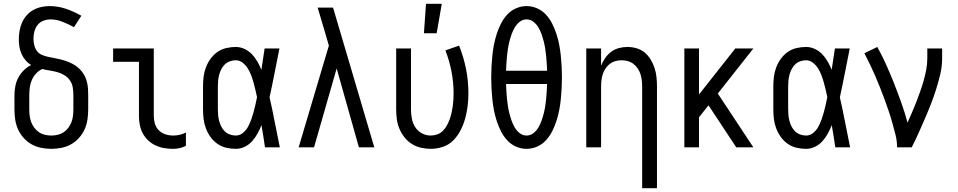

<svg xmlns="http://www.w3.org/2000/svg" viewBox="-20 -775 5040 1010"><path d="M250 8Q223 8 196 2.5Q169 -3 146 -16Q123 -29 104.5 -49.5Q86 -70 75 -94.5Q64 -119 60 -146Q56 -173 56 -200V-272Q56 -297 60.5 -321Q65 -345 76 -366Q87 -387 104.5 -404.5Q122 -422 144 -433Q127 -443 114 -458.5Q101 -474 93 -492Q85 -510 82 -529.5Q79 -549 79 -569Q79 -591 83 -613.5Q87 -636 96 -656.5Q105 -677 120 -694Q135 -711 154.5 -722Q174 -733 196 -738Q218 -743 240 -743Q285 -743 327.5 -728.5Q370 -714 408 -692L369 -632Q355 -640 340 -647Q325 -654 310 -660Q295 -666 279 -669.5Q263 -673 247 -673Q227 -673 208.5 -666Q190 -659 178 -644Q166 -629 161 -609.5Q156 -590 156 -571Q156 -554 160 -537.5Q164 -521 173.5 -507.5Q183 -494 199 -487Q215 -480 231 -476.5Q247 -473 263.5 -470Q280 -467 296.5 -463Q313 -459 328.5 -453.5Q344 -448 359 -440.5Q374 -433 387 -422.5Q400 -412 410.5 -399Q421 -386 428 -370.5Q435 -355 438.5 -339Q442 -323 443 -306Q444 -289 444 -272V-200Q444 -173 440 -146Q436 -119 425 -94.5Q414 -70 395.5 -49.5Q377 -29 354 -16Q331 -3 304 2.5Q277 8 250 8ZM250 -62Q267 -62 284 -66Q301 -70 315 -79.5Q329 -89 339.5 -103Q350 -117 356 -133Q362 -149 364 -166Q366 -183 366 -200V-272Q366 -293 363 -313.5Q360 -334 348.5 -351Q337 -368 319.5 -379Q302 -390 282 -395.5Q262 -401 242 -404Q222 -407 202 -412Q183 -403 169 -387.5Q155 -372 147 -353Q139 -334 136.5 -313.5Q134 -293 134 -272V-200Q134 -183 136 -166Q138 -149 144 -133Q150 -117 160.5 -103Q171 -89 185 -79.5Q199 -70 216 -66Q233 -62 250 -62Z M891 8Q867 8 843.5 4Q820 0 798.5 -10Q777 -20 759.5 -36.5Q742 -53 731 -73.5Q720 -94 715.5 -117.5Q711 -141 711 -165V-450H575V-520H789V-165Q789 -144 795 -124Q801 -104 815.5 -89.5Q830 -75 850 -68.5Q870 -62 891 -62Q909 -62 926 -66Q943 -70 958 -78V-8Q943 0 926 4Q909 8 891 8Z M1220 8Q1195 8 1169.5 2Q1144 -4 1123 -19Q1102 -34 1087 -55Q1072 -76 1063 -100Q1054 -124 1051 -149Q1048 -174 1048 -200V-320Q1048 -346 1051 -371Q1054 -396 1063 -420Q1072 -444 1087 -465Q1102 -486 1123 -501Q1144 -516 1169.5 -522Q1195 -528 1220 -528Q1244 -528 1266.5 -517.5Q1289 -507 1305.5 -489.5Q1322 -472 1334 -451Q1346 -430 1355 -408Q1359 -436 1363.5 -464Q1368 -492 1372 -520H1450Q1437 -456 1424.5 -391.5Q1412 -327 1398 -263Q1413 -198 1425.5 -132Q1438 -66 1452 0H1374Q1370 -28 1365.5 -56.5Q1361 -85 1356 -113V-118Q1347 -95 1335 -73Q1323 -51 1306.5 -32.5Q1290 -14 1267.5 -3Q1245 8 1220 8ZM1220 -62Q1241 -62 1257.5 -75.5Q1274 -89 1284 -107Q1294 -125 1301 -144.5Q1308 -164 1313.5 -183.5Q1319 -203 1323.5 -223.5Q1328 -244 1332 -264Q1328 -283 1323.5 -302.5Q1319 -322 1313.5 -341.5Q1308 -361 1301 -379.5Q1294 -398 1283.5 -415Q1273 -432 1256.5 -445Q1240 -458 1220 -458Q1205 -458 1189.5 -452.5Q1174 -447 1163 -436.5Q1152 -426 1144.5 -411.5Q1137 -397 1133 -382Q1129 -367 1127.5 -351.5Q1126 -336 1126 -320V-200Q1126 -184 1127.5 -168.5Q1129 -153 1133 -138Q1137 -123 1144.5 -108.5Q1152 -94 1163 -83.5Q1174 -73 1189.5 -67.5Q1205 -62 1220 -62Z M1551 0 1710 -535 1687 -614Q1678 -644 1669 -674.5Q1660 -705 1651 -735H1732L1949 0H1868L1751 -415L1632 0Z M2246 8Q2220 8 2194 2Q2168 -4 2146 -18Q2124 -32 2107.5 -53Q2091 -74 2081 -98Q2071 -122 2067.5 -148Q2064 -174 2064 -200V-520H2142V-200Q2142 -176 2146.5 -151.5Q2151 -127 2164 -106.5Q2177 -86 2199 -74Q2221 -62 2245 -62Q2263 -62 2280 -68Q2297 -74 2309.5 -86.5Q2322 -99 2330.5 -114.5Q2339 -130 2345 -146.5Q2351 -163 2355 -180Q2359 -197 2361.5 -214.5Q2364 -232 2365 -249.5Q2366 -267 2366 -285Q2366 -342 2355 -399Q2344 -456 2323 -510L2395 -535Q2419 -475 2431.5 -412Q2444 -349 2444 -284Q2444 -251 2440 -218Q2436 -185 2427.5 -153.5Q2419 -122 2404 -92Q2389 -62 2366 -38Q2343 -14 2311 -3Q2279 8 2246 8ZM2210 -600 2221 -755H2304L2277 -600Z M2750 8Q2721 8 2694 -4Q2667 -16 2647.5 -37.5Q2628 -59 2615 -85Q2602 -111 2593 -138.5Q2584 -166 2578.5 -194.5Q2573 -223 2570 -252Q2567 -281 2565.5 -310Q2564 -339 2564 -368Q2564 -396 2565.5 -425Q2567 -454 2570 -483Q2573 -512 2578.5 -540.5Q2584 -569 2593 -596.5Q2602 -624 2615 -650Q2628 -676 2647.5 -697.5Q2667 -719 2694 -731Q2721 -743 2750 -743Q2779 -743 2806 -731Q2833 -719 2852.5 -697.5Q2872 -676 2885 -650Q2898 -624 2907 -596.5Q2916 -569 2921.5 -540.5Q2927 -512 2930 -483Q2933 -454 2934.5 -425Q2936 -396 2936 -368Q2936 -339 2934.5 -310Q2933 -281 2930 -252Q2927 -223 2921.5 -194.5Q2916 -166 2907 -138.5Q2898 -111 2885 -85Q2872 -59 2852.5 -37.5Q2833 -16 2806 -4Q2779 8 2750 8ZM2642 -403H2858Q2857 -422 2856 -441.5Q2855 -461 2853 -480.5Q2851 -500 2848 -519.5Q2845 -539 2840 -558Q2835 -577 2828.5 -595.5Q2822 -614 2812 -631Q2802 -648 2786 -660.5Q2770 -673 2750 -673Q2730 -673 2714 -660.5Q2698 -648 2688 -631Q2678 -614 2671.5 -595.5Q2665 -577 2660 -558Q2655 -539 2652 -519.5Q2649 -500 2647 -480.5Q2645 -461 2644 -441.5Q2643 -422 2642 -403ZM2750 -62Q2770 -62 2786 -74.5Q2802 -87 2812 -104Q2822 -121 2828.5 -139.5Q2835 -158 2840 -177Q2845 -196 2848 -215.5Q2851 -235 2853 -254.5Q2855 -274 2856 -293.5Q2857 -313 2858 -333H2642Q2643 -313 2644 -293.5Q2645 -274 2647 -254.5Q2649 -235 2652 -215.5Q2655 -196 2660 -177Q2665 -158 2671.5 -139.5Q2678 -121 2688 -104Q2698 -87 2714 -74.5Q2730 -62 2750 -62Z M3358 215V-320Q3358 -337 3356 -353.5Q3354 -370 3349 -385.5Q3344 -401 3334.5 -415Q3325 -429 3312 -439Q3299 -449 3283 -453.5Q3267 -458 3250 -458Q3233 -458 3217 -453.5Q3201 -449 3188 -439Q3175 -429 3165.5 -415Q3156 -401 3151 -385.5Q3146 -370 3144 -353.5Q3142 -337 3142 -320V0H3064V-520H3142V-429Q3150 -450 3163 -469Q3176 -488 3194.5 -502Q3213 -516 3235.5 -522Q3258 -528 3280 -528Q3305 -528 3329 -521Q3353 -514 3371.5 -498.5Q3390 -483 3403 -461.5Q3416 -440 3423.5 -416.5Q3431 -393 3433.5 -368.5Q3436 -344 3436 -320V215Z M3580 0V-520H3657V-278L3848 -520H3943L3756 -283L3943 0H3853L3707 -221L3657 -158V0Z M4220 8Q4195 8 4169.5 2Q4144 -4 4123 -19Q4102 -34 4087 -55Q4072 -76 4063 -100Q4054 -124 4051 -149Q4048 -174 4048 -200V-320Q4048 -346 4051 -371Q4054 -396 4063 -420Q4072 -444 4087 -465Q4102 -486 4123 -501Q4144 -516 4169.5 -522Q4195 -528 4220 -528Q4244 -528 4266.5 -517.5Q4289 -507 4305.5 -489.5Q4322 -472 4334 -451Q4346 -430 4355 -408Q4359 -436 4363.5 -464Q4368 -492 4372 -520H4450Q4437 -456 4424.5 -391.5Q4412 -327 4398 -263Q4413 -198 4425.5 -132Q4438 -66 4452 0H4374Q4370 -28 4365.5 -56.5Q4361 -85 4356 -113V-118Q4347 -95 4335 -73Q4323 -51 4306.5 -32.5Q4290 -14 4267.5 -3Q4245 8 4220 8ZM4220 -62Q4241 -62 4257.5 -75.5Q4274 -89 4284 -107Q4294 -125 4301 -144.5Q4308 -164 4313.5 -183.5Q4319 -203 4323.5 -223.5Q4328 -244 4332 -264Q4328 -283 4323.5 -302.5Q4319 -322 4313.5 -341.5Q4308 -361 4301 -379.5Q4294 -398 4283.5 -415Q4273 -432 4256.5 -445Q4240 -458 4220 -458Q4205 -458 4189.5 -452.5Q4174 -447 4163 -436.5Q4152 -426 4144.5 -411.5Q4137 -397 4133 -382Q4129 -367 4127.5 -351.5Q4126 -336 4126 -320V-200Q4126 -184 4127.5 -168.5Q4129 -153 4133 -138Q4137 -123 4144.5 -108.5Q4152 -94 4163 -83.5Q4174 -73 4189.5 -67.5Q4205 -62 4220 -62Z M4699 0Q4699 -33 4691 -65Q4683 -97 4674 -129Q4665 -161 4654.5 -192Q4644 -223 4632.5 -254Q4621 -285 4609 -315.5Q4597 -346 4584 -376Q4571 -406 4556.5 -436Q4542 -466 4527 -495L4595 -528Q4621 -481 4643 -432Q4665 -383 4684.5 -333Q4704 -283 4722 -232.5Q4740 -182 4754 -130Q4766 -157 4778 -184.5Q4790 -212 4800.5 -239.5Q4811 -267 4821 -295Q4831 -323 4839 -351.5Q4847 -380 4852.5 -409Q4858 -438 4858 -468V-520H4936V-468Q4936 -427 4926.5 -386Q4917 -345 4904.5 -305.5Q4892 -266 4877 -227.5Q4862 -189 4845.5 -151Q4829 -113 4812 -75Q4795 -37 4776 0Z"/></svg>

Font: Iosevka NFM
Style: Regular
Weight: 400
Monospace: yes
Designer: Belleve Invis
Foundry: Belleve Invis
Version: Version 29.0.4; ttfautohint (v1.8.4);Nerd Fonts 3.3.0